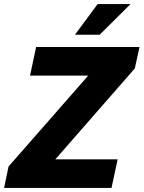

<svg xmlns="http://www.w3.org/2000/svg" viewBox="-35 -920 703 940"><path d="M-15 0 7 -105 397 -550H112L142 -690H648L625 -585L236 -140H541L511 0ZM332 -750 443 -900H604L453 -750Z"/></svg>

Font: Radio Canada
Style: Italic
Weight: 400
Italic angle: -12°
Designer: Charles Daoud, Etienne Aubert Bonn, Alexandre Saumier Demers, Jacques Le Bailly
Foundry: Radio-Canada
Version: Version 2.104;gftools[0.9.28.dev5+ged2979d]